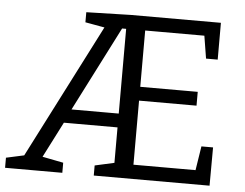

<svg xmlns="http://www.w3.org/2000/svg" viewBox="-50 -760 1047 821"><g transform="rotate(5 473.0 -349.0)"><path d="M0.3 0V-43.3L93.7 -63.7L69.7 -45.3L377.3 -646.7L387 -632L288.3 -649.7V-693L478.7 -698H865.7V-540H815.7L797.3 -653.7L814.3 -637H531.3L546 -651.7V-380.7L531.3 -395.3H792.7V-336H531.3L546 -352.3V-46L531.3 -61H827L810 -45L828.7 -164.3H878.7L878 0H381V-43.3L477 -64.7L464.3 -48.7V-229L479 -214H221L241.3 -228.3L147.7 -45L141.7 -63.7L246 -43.3V0ZM255.3 -261 245.3 -273.3H479L464.3 -260.3V-648L479 -637H433L452 -647Z"/></g></svg>

Font: Bitter Thin
Style: Regular
Weight: 100
Designer: Sol Matas, and Bitter project Authors
Foundry: Sol Matas
Version: Version 2.002